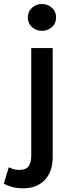

<svg xmlns="http://www.w3.org/2000/svg" viewBox="-84 -742 368 986"><path d="M38 225Q5.5 225 -19 218.8Q-43.5 212.5 -64.5 201.5L-39 117Q-26.5 123 -14 126.8Q-1.5 130.5 16 130.5Q49 130.5 62.8 112Q76.5 93.5 76.5 57V-495H186.5V67.5Q186.5 115.5 168.2 150.8Q150 186 116.5 205.5Q83 225 38 225ZM131.5 -583.5Q102 -583.5 80.5 -602.5Q59 -621.5 59 -652.5Q59 -683 80.5 -702.2Q102 -721.5 131.5 -721.5Q161 -721.5 182.5 -702.2Q204 -683 204 -652.5Q204 -621.5 182.5 -602.5Q161 -583.5 131.5 -583.5Z"/></svg>

Font: Geologica Roman
Style: Regular
Weight: 400
Designer: Sindre Bremnes, Frode Helland
Foundry: Monokrom Skriftforlag AS
Version: Version 1.010;gftools[0.9.28]